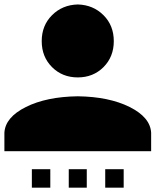

<svg xmlns="http://www.w3.org/2000/svg" viewBox="-20 -784 708 874"><path d="M334 -763.7C287.1 -762.4 248 -746.1 216.8 -714.8C185.5 -683.6 169.9 -644.2 169.9 -596.7C169.9 -549.2 185.5 -509.8 216.8 -478.5C248 -447.3 287.1 -431.6 334 -431.6C380.9 -431.6 419.9 -447.3 451.2 -478.5C482.4 -509.8 498 -549.2 498 -596.7C498 -644.2 482.4 -683.6 451.2 -714.8C419.9 -746.1 380.9 -762.4 334 -763.7ZM334 -345.7C238.9 -344.4 160.2 -328.1 97.7 -296.9C35.2 -265.6 2.6 -226.6 0 -179.7V-95.7H668V-179.7C665.4 -226.6 632.8 -265.6 570.3 -296.9C507.8 -328.1 429 -344.4 334 -345.7ZM125 -13.7V70.3H209V-13.7ZM293 -13.7V70.3H375V-13.7ZM459 -13.7V70.3H543V-13.7Z"/></svg>

Font: CaskaydiaCove Nerd Font
Style: Bold
Weight: 700
Designer: Aaron Bell
Foundry: Saja Typeworks
Version: Version 2111.1;Nerd Fonts 2.3.0